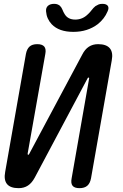

<svg xmlns="http://www.w3.org/2000/svg" viewBox="-20 -970 640 1000"><path d="M562 -655 454 -41Q449 -15 434.5 -2.5Q420 10 394 10Q368 10 358 -2.5Q348 -15 353 -41L444 -560Q445 -563 444 -564.5Q443 -566 441 -566Q439 -566 438 -565L435 -560L161 -45Q146 -17 125.5 -3.5Q105 10 77 10Q34 10 16.5 -11.5Q-1 -33 7 -75L115 -689Q120 -715 134 -727.5Q148 -740 174 -740Q200 -740 210.5 -727.5Q221 -715 216 -689L124 -170Q124 -167 124.5 -165.5Q125 -164 127 -164Q129 -164 130.5 -165.5Q132 -167 133 -170L408 -685Q422 -713 442.5 -726.5Q463 -740 491 -740Q534 -740 552 -718.5Q570 -697 562 -655ZM220 -910Q218 -929 229.5 -939.5Q241 -950 262 -950Q273 -950 280 -947Q287 -944 292 -940Q301 -931 305.5 -919Q310 -907 317 -896Q334 -868 372 -868Q410 -868 438 -896Q449 -906 457.5 -917.5Q466 -929 477 -938Q485 -943 493 -946.5Q501 -950 513 -950Q534 -950 541.5 -939.5Q549 -929 540 -910Q524 -872 489 -844Q436 -804 362 -804Q287 -804 249 -844Q223 -872 220 -910Z"/></svg>

Font: Maple Mono NL Medium
Style: Italic
Weight: 500
Italic angle: -10°
Monospace: yes
Designer: subframe7536
Version: Version 7.000